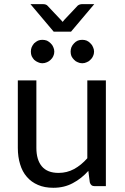

<svg xmlns="http://www.w3.org/2000/svg" viewBox="-20 -892 598 920"><path d="M487.3 -506.8Q487.3 -379.9 487.3 0Q473.6 0 433.6 0Q415 0 410.2 -18.6Q407.2 -37.1 403.3 -73.2Q370.1 -36.1 329.1 -14.6Q288.1 7.8 235.4 7.8Q193.4 7.8 162.1 -5.9Q129.9 -19.5 108.4 -44.9Q86.9 -69.3 76.2 -105.5Q65.4 -140.6 65.4 -183.6Q65.4 -229.5 65.4 -322.3Q65.4 -368.2 65.4 -506.8Q87.9 -506.8 154.3 -506.8Q154.3 -425.8 154.3 -183.6Q154.3 -126 180.7 -94.7Q207 -63.5 260.7 -63.5Q300.8 -63.5 335 -82Q369.1 -100.6 398.4 -133.8Q398.4 -257.8 398.4 -506.8Q419.9 -506.8 487.3 -506.8ZM182.6 -701.2Q194.3 -701.2 205.1 -697.3Q214.8 -692.4 222.7 -684.6Q231.4 -676.8 235.4 -666Q240.2 -656.2 240.2 -644.5Q240.2 -632.8 235.4 -623Q231.4 -613.3 222.7 -605.5Q214.8 -597.7 205.1 -593.8Q194.3 -588.9 182.6 -588.9Q171.9 -588.9 162.1 -593.8Q152.3 -597.7 143.6 -605.5Q136.7 -613.3 131.8 -623Q127.9 -632.8 127.9 -644.5Q127.9 -656.2 131.8 -666Q136.7 -676.8 143.6 -684.6Q152.3 -692.4 162.1 -697.3Q171.9 -701.2 182.6 -701.2ZM320.3 -740.2Q299.8 -740.2 237.3 -740.2Q210 -773.4 126 -872.1Q141.6 -872.1 187.5 -872.1Q193.4 -872.1 199.2 -870.1Q204.1 -868.2 207 -865.2Q228.5 -842.8 271.5 -796.9Q275.4 -793 280.3 -787.1Q284.2 -793 288.1 -796.9Q309.6 -820.3 352.5 -865.2Q356.4 -868.2 361.3 -870.1Q367.2 -872.1 372.1 -872.1Q392.6 -872.1 431.6 -872.1Q404.3 -839.8 320.3 -740.2ZM374 -701.2Q385.7 -701.2 395.5 -697.3Q406.2 -692.4 413.1 -684.6Q421.9 -676.8 425.8 -666Q430.7 -656.2 430.7 -644.5Q430.7 -632.8 425.8 -623Q421.9 -613.3 413.1 -605.5Q406.2 -597.7 395.5 -593.8Q385.7 -588.9 374 -588.9Q362.3 -588.9 352.5 -593.8Q341.8 -597.7 335 -605.5Q327.1 -613.3 322.3 -623Q318.4 -632.8 318.4 -644.5Q318.4 -656.2 322.3 -666Q327.1 -676.8 335 -684.6Q341.8 -692.4 352.5 -697.3Q362.3 -701.2 374 -701.2Z"/></svg>

Font: Lato
Style: Regular
Weight: 400
Designer: Lukasz Dziedzic with Adam Twardoch and Botio Nikoltchev
Version: Version 2.015; 2015-08-06; http://www.latofonts.com/